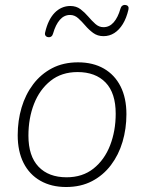

<svg xmlns="http://www.w3.org/2000/svg" viewBox="-20 -742 578 770"><path d="M245 8Q186 8 142 -17Q98 -42 74.5 -88.5Q51 -135 51 -200Q51 -258 66.5 -310.5Q82 -363 113 -404Q144 -445 189 -468.5Q234 -492 293 -492Q353 -492 396.5 -467Q440 -442 463.5 -395.5Q487 -349 487 -284Q487 -226 471.5 -173.5Q456 -121 425 -80Q394 -39 349 -15.5Q304 8 245 8ZM247 -31Q311 -31 355 -66Q399 -101 421.5 -159Q444 -217 444 -286Q444 -369 403.5 -411Q363 -453 291 -453Q227 -453 183 -418Q139 -383 116.5 -325.5Q94 -268 94 -198Q94 -116 134.5 -73.5Q175 -31 247 -31ZM173 -593Q166 -594 162.5 -599Q159 -604 161 -612Q167 -638 176.5 -657.5Q186 -677 199 -690.5Q212 -704 228 -711Q244 -718 262 -718Q286 -718 303 -705Q320 -692 334 -675.5Q348 -659 362.5 -646Q377 -633 395 -633Q419 -633 436 -652.5Q453 -672 463 -707Q465 -715 470.5 -719Q476 -723 483 -722Q491 -721 494 -716Q497 -711 495 -703Q487 -669 472.5 -645.5Q458 -622 438.5 -609.5Q419 -597 395 -597Q371 -597 353.5 -610Q336 -623 322 -639.5Q308 -656 293.5 -669Q279 -682 261 -682Q237 -682 220 -662.5Q203 -643 193 -608Q191 -600 186 -596Q181 -592 173 -593Z"/></svg>

Font: Nunito ExtraLight ExtraLight
Style: Italic
Weight: 250
Italic angle: -9°
Version: Version 3.602